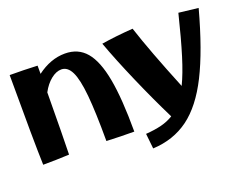

<svg xmlns="http://www.w3.org/2000/svg" viewBox="-108 -778 1428 1121"><g transform="rotate(-20 605.5 -217.0)"><path d="M429 -2Q429 -181 419 -286Q409 -391 386 -438Q363 -485 324 -485Q292 -485 259 -458.5Q226 -432 202 -387Q200 -108 197 -2Q113 2 35 2Q30 -140 30 -557Q116 -557 202 -553V-502Q286 -565 375 -565Q457 -565 506 -507.5Q555 -450 578 -326.5Q601 -203 601 2Q519 2 429 -2Z M834 -8Q770 -137 706 -284Q642 -431 601 -544Q685 -558 797 -566Q848 -409 952 -154Q983 -218 1013 -315Q1043 -412 1080 -562L1201 -548Q1135 -305 1061.5 -159Q988 -13 893.5 56.5Q799 126 671 132L661 38Q717 34 758.5 23.5Q800 13 834 -8Z"/></g></svg>

Font: Otomanopee One
Style: Regular
Weight: 400
Designer: Das Ende der Wildnis
Foundry: Gutenberg Labo
Version: Version 3.005